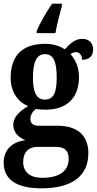

<svg xmlns="http://www.w3.org/2000/svg" viewBox="-20 -786 529 1043"><path d="M179 -616V-606H281C289 -651 305 -712 316 -753V-766H263C234 -724 195 -658 179 -616ZM205 237C378 237 460 165 460 46C460 -44 408 -103 291 -103H189C163 -103 145 -114 145 -140C145 -164 161 -185 175 -194C186 -192 213 -190 226 -190C352 -190 409 -263 409 -367C409 -424 388 -464 363 -492C371 -498 382 -503 394 -503C409 -503 426 -488 426 -461C471 -461 486 -488 486 -518C486 -549 466 -575 427 -575C386 -575 359 -547 332 -518C304 -536 270 -548 226 -548C97 -548 38 -480 38 -363C38 -286 78 -231 133 -210C86 -181 52 -151 52 -108C52 -62 86 -38 118 -24C47 -16 0 26 0 98C0 188 68 237 205 237ZM223 -245C175 -245 159 -291 159 -364C159 -441 175 -492 224 -492C274 -492 288 -443 288 -365C288 -290 275 -245 223 -245ZM208 180C144 180 106 149 106 95C106 29 148 12 182 12H284C330 12 353 32 353 76C353 140 307 180 208 180Z"/></svg>

Font: Noto Serif Tamil Condensed
Style: Bold
Weight: 700
Width: 3
Designer: Indian Type Foundry, Tom Grace, and the Monotype Design Team
Foundry: Monotype Imaging Inc.
Version: Version 2.004